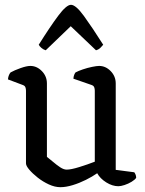

<svg xmlns="http://www.w3.org/2000/svg" viewBox="-20 -774 601 798"><path d="M231 4Q208 4 183 -7.5Q158 -19 136.5 -36Q115 -53 101.5 -69Q88 -85 88 -95V-397Q88 -405 85.5 -411.5Q83 -418 74 -421L13 -444Q14 -455 17.5 -462.5Q21 -470 24 -473Q40 -482 65.5 -491Q91 -500 106 -500Q133 -500 154 -478.5Q175 -457 175 -427V-122Q187 -113 201.5 -100.5Q216 -88 230.5 -78.5Q245 -69 257 -69Q275 -69 309 -79.5Q343 -90 374 -102V-397Q374 -405 371.5 -411.5Q369 -418 360 -421L285 -447Q286 -458 289 -464.5Q292 -471 294 -473Q305 -479 324 -485.5Q343 -492 362.5 -496Q382 -500 392 -500Q419 -500 440 -478.5Q461 -457 461 -427V-68L538 -58Q540 -56 543 -49.5Q546 -43 546 -35Q541 -27 527 -18.5Q513 -10 497.5 -5Q482 0 472 0Q447 0 421.5 -16Q396 -32 384 -54Q364 -40 337 -26.5Q310 -13 282 -4.5Q254 4 231 4ZM170 -565Q160 -568 152 -575Q144 -582 141 -588Q188 -663 222 -708.5Q256 -754 275 -754Q295 -754 328.5 -708Q362 -662 409 -588Q405 -583 397.5 -575.5Q390 -568 379 -565L274 -665Z"/></svg>

Font: Texturina 72pt Medium
Style: Regular
Weight: 500
Designer: Guillermo Torres Carreño
Foundry: Omnibus-Type
Version: Version 1.002; ttfautohint (v1.8.3)